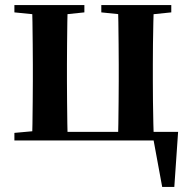

<svg xmlns="http://www.w3.org/2000/svg" viewBox="-20 -556 761 760"><path d="M106 0Q108 -25 108.5 -67Q109 -109 109.5 -154.5Q110 -200 110 -235V-301Q110 -336 109.5 -381Q109 -426 108.5 -468.5Q108 -511 106 -536H248Q247 -511 246.5 -468.5Q246 -426 245.5 -381Q245 -336 245 -301V-235Q245 -200 245.5 -154.5Q246 -109 246.5 -67Q247 -25 248 0ZM447 0Q448 -25 448.5 -67Q449 -109 449.5 -154.5Q450 -200 450 -235V-301Q450 -336 449.5 -381Q449 -426 448.5 -468.5Q448 -511 447 -536H589Q588 -511 587 -468.5Q586 -426 585.5 -381Q585 -336 585 -301V-235Q585 -200 585.5 -154.5Q586 -109 587 -67Q588 -25 589 0ZM622 184 582 -33 631 0H176V-34H685L670 184ZM37 -507V-536H314V-507L209 -496H147ZM381 -507V-536H658V-507L551 -496H488ZM37 0V-30L147 -40H177V0Z"/></svg>

Font: Noto Serif TC
Style: Bold
Weight: 700
Designer: Ryoko NISHIZUKA 西塚涼子 (kana & ideographs); Frank Grießhammer (Latin, Greek & Cyrillic); Wenlong ZHANG 张文龙 (bopomofo); San
Foundry: Adobe
Version: Version 2.002-H1;hotconv 1.1.0;makeotfexe 2.6.0